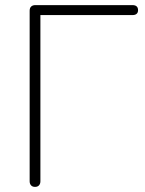

<svg xmlns="http://www.w3.org/2000/svg" viewBox="-20 -725 567 751"><path d="M117 6Q107 6 101.5 0Q96 -6 96 -16V-683Q96 -694 102 -699.5Q108 -705 118 -705H498Q509 -705 514.5 -700Q520 -695 520 -685Q520 -676 514.5 -671Q509 -666 498 -666H138V-16Q138 -6 132.5 0Q127 6 117 6Z"/></svg>

Font: Nunito ExtraLight
Style: Regular
Weight: 200
Designer: Vernon Adams
Foundry: Vernon Adams
Version: Version 3.602;April 4, 2023;FontCreator 14.0.0.2856 64-bit